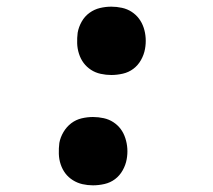

<svg xmlns="http://www.w3.org/2000/svg" viewBox="-20 -548 640 576"><path d="M259 8Q243 8 227.5 4.5Q212 1 198.5 -7.5Q185 -16 176 -28Q167 -40 162 -55Q157 -70 156.5 -86.5Q156 -103 158 -119Q161 -136 170.5 -152Q180 -168 194 -178.5Q208 -189 225 -193Q242 -197 259 -197Q275 -197 291 -193.5Q307 -190 320 -181.5Q333 -173 342 -161Q351 -149 356 -133.5Q361 -118 362 -102Q363 -86 360 -70Q357 -53 348 -37Q339 -21 325 -10.5Q311 0 293.5 4Q276 8 259 8ZM314 -323Q298 -323 282 -326.5Q266 -330 253 -338.5Q240 -347 231 -359Q222 -371 217 -386.5Q212 -402 211.5 -418Q211 -434 213 -450Q216 -467 225 -483Q234 -499 248.5 -509.5Q263 -520 280 -524Q297 -528 314 -528Q330 -528 346 -524.5Q362 -521 375 -512.5Q388 -504 397 -492Q406 -480 411 -465Q416 -450 417 -433.5Q418 -417 415 -401Q412 -384 403 -368Q394 -352 380 -341.5Q366 -331 348.5 -327Q331 -323 314 -323Z"/></svg>

Font: Iosevka XBd Ex Obl
Style: Regular
Weight: 800
Width: 7
Italic angle: -9°
Monospace: yes
Designer: Belleve Invis
Foundry: Belleve Invis
Version: Version 32.5.0; ttfautohint (v1.8.4)